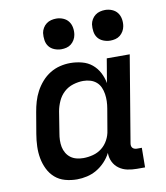

<svg xmlns="http://www.w3.org/2000/svg" viewBox="-84 -812 767 889"><g transform="rotate(-10 300.0 -367.0)"><path d="M207 8Q178 8 151 0.5Q124 -7 104 -24.5Q84 -42 72 -66.5Q60 -91 55 -118Q50 -145 51 -174Q52 -203 57 -232L74 -332Q78 -356 85 -380Q92 -404 104 -426.5Q116 -449 133.5 -469Q151 -489 173 -502.5Q195 -516 219.5 -522Q244 -528 268 -528Q296 -528 323 -521Q350 -514 370 -497.5Q390 -481 402.5 -457.5Q415 -434 420 -407L439 -520H547L479 -113Q478 -107 479 -101.5Q480 -96 483.5 -92Q487 -88 492.5 -86Q498 -84 504 -84H527L526 8H488Q465 8 443.5 3.5Q422 -1 404.5 -13.5Q387 -26 377.5 -45.5Q368 -65 368 -88Q357 -66 339 -47Q321 -28 299.5 -15.5Q278 -3 254 2.5Q230 8 207 8ZM253 -84Q275 -84 298 -90Q321 -96 339.5 -110.5Q358 -125 369.5 -146.5Q381 -168 384 -191L401 -291Q404 -308 404.5 -325Q405 -342 402.5 -358.5Q400 -375 393.5 -390Q387 -405 375 -415.5Q363 -426 347 -431Q331 -436 313 -436Q290 -436 265.5 -428.5Q241 -421 222.5 -404Q204 -387 193.5 -363.5Q183 -340 179 -317L163 -217Q160 -201 159.5 -184.5Q159 -168 162 -152.5Q165 -137 173 -123.5Q181 -110 193 -101Q205 -92 220.5 -88Q236 -84 253 -84ZM470 -598Q453 -598 437 -604.5Q421 -611 411.5 -623.5Q402 -636 399.5 -653Q397 -670 399 -687Q401 -699 407.5 -710Q414 -721 424 -728.5Q434 -736 446 -739Q458 -742 470 -742Q487 -742 502.5 -735.5Q518 -729 527.5 -716.5Q537 -704 540 -687Q543 -670 540 -653Q538 -641 531.5 -630Q525 -619 515.5 -611.5Q506 -604 494 -601Q482 -598 470 -598ZM240 -598Q223 -598 207 -604.5Q191 -611 181.5 -623.5Q172 -636 169.5 -653Q167 -670 169 -687Q171 -699 177.5 -710Q184 -721 194 -728.5Q204 -736 216 -739Q228 -742 240 -742Q257 -742 272.5 -735.5Q288 -729 297.5 -716.5Q307 -704 310 -687Q313 -670 310 -653Q308 -641 301.5 -630Q295 -619 285.5 -611.5Q276 -604 264 -601Q252 -598 240 -598Z"/></g></svg>

Font: Iosevka Semibold Extended
Style: Italic
Weight: 600
Width: 7
Italic angle: -9°
Monospace: yes
Designer: Belleve Invis
Foundry: Belleve Invis
Version: Version 32.5.0; ttfautohint (v1.8.4)